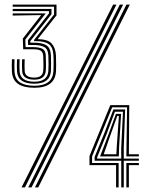

<svg xmlns="http://www.w3.org/2000/svg" viewBox="-20 -820 645 840"><path d="M130.5 -436Q84.5 -436 59.5 -452.8Q34.5 -469.5 32.2 -506.5Q31.8 -516.8 31.6 -531.4Q31.5 -546 32.2 -560.8H43.5Q42.8 -544.5 42.9 -530.6Q43 -516.8 43.5 -507Q45.5 -473.8 68 -459.2Q90.5 -444.8 130.5 -444.8Q209.2 -444.8 213.8 -508Q214.2 -516.2 214.5 -537.9Q214.8 -559.5 213.8 -577Q212 -613.8 193.6 -626.9Q175.2 -640 137.5 -640H129.2V-645.5L216.5 -756.5V-790.5H35.5V-800H227.2V-752.8L145 -648.8Q189 -648.2 206 -629.5Q223 -610.8 224.8 -577.8Q225.8 -553.5 225.6 -535Q225.5 -516.5 225 -508Q220.5 -436 130.5 -436ZM130.5 -453.8Q58 -453.8 54.5 -507.5Q54 -516.8 53.9 -531.1Q53.8 -545.5 54.5 -560.8H65.8Q65 -544 65.1 -530.4Q65.2 -516.8 65.8 -507.8Q69 -462.5 130.5 -462.5Q187.2 -462.5 191.5 -508.5Q192.2 -516.2 192.4 -538.6Q192.5 -561 191.5 -578Q190 -605 173.6 -614.2Q157.2 -623.5 123.5 -623.2L103 -623L102.2 -644L194.2 -761.5V-771.2H35.5V-781H205.2V-757.8L112.5 -640L112.8 -633.2H123.5Q162.8 -634 181.9 -622.5Q201 -611 202.8 -578Q203.2 -563.5 203.4 -540.6Q203.5 -517.8 202.8 -508.5Q198.5 -453.8 130.5 -453.8ZM130.5 -471.5Q79.5 -471.5 77 -508.2Q76.2 -517.5 76.2 -531.6Q76.2 -545.8 76.8 -560.8H88Q87.5 -547.5 87.4 -533.4Q87.2 -519.2 88 -508.8Q89.8 -480.5 130.5 -480.5Q165.5 -480.5 169 -509Q170.2 -519 170.1 -540.1Q170 -561.2 169 -576.5Q167.5 -593.2 157.1 -598.9Q146.8 -604.5 123.8 -604.5H81.5L79.8 -651.2L160 -754L35.5 -752V-761.5H180.2L90.8 -647.2L91.8 -613.8H123.5Q150.8 -613.8 164.9 -606.8Q179 -599.8 180.2 -577.8Q181.2 -563.8 181.2 -541Q181.2 -518.2 180.2 -509Q176.5 -471.5 130.5 -471.5ZM103.5 0 504.2 -800H518.8L118 0ZM74.2 0 475 -800H489.5L89 0ZM132.8 0 533.2 -800H548L147.2 0ZM487.8 0V-97.5H371.5V-137.2L462.5 -360H545.5L543.8 -145.2H587.5V-135.8H532.8L536 -350.5H470.8L382.8 -135.2V-107H499V0ZM510.5 0V-116.8H394V-133.5L437.5 -240.2L476.2 -341.2L527.5 -341L521.5 -175.8V-126.2H587.5V-116.8H521.5V0ZM405 -126.2H510.5L510.2 -169.8L518 -331.2H482.8L446.5 -233.8L405 -131.8ZM417.8 -135.8 453.5 -229.2 487.2 -321.8H509.8L501.2 -178.8L499.8 -135.8ZM433.8 -145.2H489L491 -180.5L500.2 -312.8H493.2L459.2 -217.8ZM532.8 0V-107H587.5V-97.5H543.8V0Z"/></svg>

Font: Big Shoulders Inline Text
Style: Regular
Weight: 400
Designer: Patric King
Foundry: XO Type Co
Version: Version 1.000